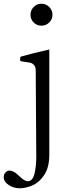

<svg xmlns="http://www.w3.org/2000/svg" viewBox="-103 -755 362 1032"><path d="M61 -676Q61 -700 78 -717.5Q95 -735 120 -735Q144 -735 161.5 -717.5Q179 -700 179 -676Q179 -651 161.5 -634Q144 -617 120 -617Q95 -617 78 -634Q61 -651 61 -676ZM-83 197Q-83 182 -73.5 172Q-64 162 -53 162Q-36 162 -17 176Q-17 176 10 200Q31 219 46 219Q72 219 82 180Q92 141 92 88L89 -375Q89 -396 79.5 -406Q70 -416 57.5 -418.5Q45 -421 14 -425Q8 -426 6.5 -428Q5 -430 5 -437Q5 -442 6 -446Q7 -450 10 -451Q22 -455 73.5 -468Q125 -481 162 -489V-137V76Q162 143 136 183.5Q110 224 73.5 240.5Q37 257 2 257Q-29 257 -56 239.5Q-83 222 -83 197Z"/></svg>

Font: Shippori Mincho
Style: Regular
Weight: 400
Designer: FONTDASU
Foundry: FONTDASU / Google Inc. / but / Adobe
Version: Version 3.110; ttfautohint (v1.8.3)